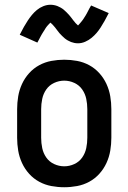

<svg xmlns="http://www.w3.org/2000/svg" viewBox="-20 -779 540 807"><path d="M250 8Q223 8 196 3Q169 -2 145 -15Q121 -28 102.5 -48.5Q84 -69 72.5 -94Q61 -119 56.5 -146Q52 -173 52 -200V-320Q52 -347 56.5 -374Q61 -401 72.5 -426Q84 -451 102.5 -471.5Q121 -492 145 -505Q169 -518 196 -523Q223 -528 250 -528Q277 -528 304 -523Q331 -518 355 -505Q379 -492 397.5 -471.5Q416 -451 427.5 -426Q439 -401 443.5 -374Q448 -347 448 -320V-200Q448 -173 443.5 -146Q439 -119 427.5 -94Q416 -69 397.5 -48.5Q379 -28 355 -15Q331 -2 304 3Q277 8 250 8ZM250 -80Q272 -80 292.5 -89.5Q313 -99 325.5 -117Q338 -135 342.5 -156.5Q347 -178 347 -200V-320Q347 -342 342.5 -363.5Q338 -385 325.5 -403Q313 -421 292.5 -430.5Q272 -440 250 -440Q228 -440 207.5 -430.5Q187 -421 174.5 -403Q162 -385 157.5 -363.5Q153 -342 153 -320V-200Q153 -178 157.5 -156.5Q162 -135 174.5 -117Q187 -99 207.5 -89.5Q228 -80 250 -80ZM308 -597Q300 -597 292.5 -598.5Q285 -600 278.5 -602.5Q272 -605 265 -609Q258 -613 252.5 -617.5Q247 -622 241 -628Q235 -634 230 -639.5Q225 -645 221 -651Q217 -657 211.5 -663.5Q206 -670 201.5 -675Q197 -680 192 -684Q190 -682 186 -678Q182 -674 180 -671.5Q178 -669 175.5 -666Q173 -663 171 -659.5Q169 -656 166.5 -652Q164 -648 161 -643.5Q158 -639 155.5 -634.5Q153 -630 150 -624.5Q147 -619 144 -613Q141 -607 137 -600L63 -633Q72 -651 80.5 -666Q89 -681 97 -693Q105 -705 114 -716Q123 -727 135 -737Q147 -747 162 -753Q177 -759 192 -759Q200 -759 207.5 -757.5Q215 -756 221.5 -753.5Q228 -751 235 -747Q242 -743 247.5 -738.5Q253 -734 259 -728Q265 -722 270 -716.5Q275 -711 279 -705.5Q283 -700 288.5 -693Q294 -686 298 -681.5Q302 -677 308 -672Q310 -674 314 -678.5Q318 -683 320 -685.5Q322 -688 324.5 -691Q327 -694 329 -697Q331 -700 333.5 -704Q336 -708 339 -712.5Q342 -717 344.5 -722Q347 -727 350 -732.5Q353 -738 356 -744Q359 -750 363 -756L437 -724Q428 -706 419.5 -691Q411 -676 403 -663.5Q395 -651 386 -640.5Q377 -630 365 -620Q353 -610 338 -603.5Q323 -597 308 -597Z"/></svg>

Font: Iosevka Curly Semibold
Style: Regular
Weight: 600
Monospace: yes
Designer: Belleve Invis
Foundry: Belleve Invis
Version: Version 22.1.2; ttfautohint (v1.8.4)